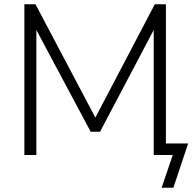

<svg xmlns="http://www.w3.org/2000/svg" viewBox="-20 -725 903 898"><path d="M736 153 788 0H699V-585L448 -109H404L150 -585V0H94V-705H146L426 -175L704 -705H756V-54H860L791 153Z"/></svg>

Font: Nunito Sans Light
Style: Regular
Weight: 300
Designer: Vernon Adams
Foundry: Vernon Adams
Version: Version 3.101; ttfautohint (v1.8.4.7-5d5b);gftools[0.9.27]